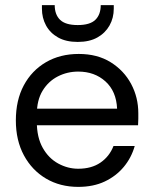

<svg xmlns="http://www.w3.org/2000/svg" viewBox="-20 -719 598 751"><path d="M286 12Q215 12 160 -20.5Q105 -53 73.5 -111.5Q42 -170 42 -248Q42 -327 73 -385Q104 -443 159.5 -475.5Q215 -508 288 -508Q361 -508 413 -475.5Q465 -443 493 -390.5Q521 -338 521 -276Q521 -266 521 -254.5Q521 -243 520 -229H105V-294H438Q435 -362 392.5 -400.5Q350 -439 286 -439Q243 -439 206 -420Q169 -401 146.5 -364Q124 -327 124 -271V-243Q124 -182 147 -141Q170 -100 207.5 -79.5Q245 -59 286 -59Q338 -59 373 -83Q408 -107 424 -148H507Q494 -102 464 -66Q434 -30 389.5 -9Q345 12 286 12ZM284 -555Q238 -555 207 -572.5Q176 -590 160 -619.5Q144 -649 144 -685V-699H194Q194 -662 215 -641.5Q236 -621 284 -621Q332 -621 353 -641.5Q374 -662 374 -699H425V-685Q425 -649 408.5 -619.5Q392 -590 361 -572.5Q330 -555 284 -555Z"/></svg>

Font: DM Sans 28pt
Style: Regular
Weight: 400
Version: Version 4.004;gftools[0.9.30]